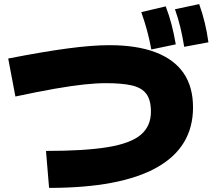

<svg xmlns="http://www.w3.org/2000/svg" viewBox="-20 -875 1040 935"><path d="M204 -140Q393 -140 505 -158.5Q617 -177 666 -219Q715 -261 715 -331Q715 -388 692.5 -418Q670 -448 622 -459Q574 -470 497 -470Q448 -470 388 -463.5Q328 -457 247.5 -443Q167 -429 55 -405L20 -590Q189 -623 308.5 -639Q428 -655 512 -655Q646 -655 737 -620.5Q828 -586 874 -519Q920 -452 920 -352Q920 -158 743 -59Q566 40 219 40ZM717 -634Q708 -683 696 -727Q684 -771 668 -816L787 -844Q804 -800 815.5 -755.5Q827 -711 836 -659ZM877 -647Q869 -697 858.5 -741Q848 -785 832 -830L950 -855Q966 -810 977 -765Q988 -720 995 -669Z"/></svg>

Font: M PLUS 1 Black
Style: Regular
Weight: 900
Designer: Coji Morishita
Foundry: UNDERFOREST DESIGN
Version: Version 1.001